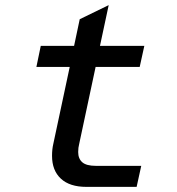

<svg xmlns="http://www.w3.org/2000/svg" viewBox="-20 -729 690 749"><path d="M183 -121Q183 -147 188 -168L252 -468H122L139 -550H269L291 -654L404 -709L370 -550H543L525 -468H353L289 -168Q285 -153 285 -136Q285 -110 301 -96Q317 -82 354 -82H531L513 0H317Q252 0 217.5 -32Q183 -64 183 -121Z"/></svg>

Font: Azeret Mono
Style: Italic
Weight: 400
Italic angle: -12°
Designer: Martin Vácha
Foundry: Displaay
Version: Version 1.000; Glyphs 3.0.3, build 3074